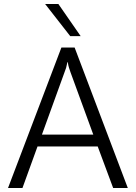

<svg xmlns="http://www.w3.org/2000/svg" viewBox="-20 -937 676 957"><path d="M544 0 467 -207H167L92 0H20L286 -700H352L617 0ZM331 -578Q328 -587 324 -599Q320 -611 318 -627H316Q313 -611 309.5 -599Q306 -587 302 -578L189 -266H445ZM330 -757 205 -917H271L382 -757Z"/></svg>

Font: LuenTai2017
Style: Regular
Weight: 400
Designer: LuenTai
Foundry: Microsoft Corpration
Version: Version 1.00 November 27, 2016, initial release